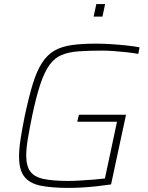

<svg xmlns="http://www.w3.org/2000/svg" viewBox="-20 -909 723 937"><path d="M316 8Q234 8 180 -2.5Q126 -13 99.5 -46Q73 -79 73 -145Q73 -182 80.5 -231Q88 -280 101 -344Q121 -438 140.5 -501Q160 -564 185.5 -603Q211 -642 246 -662Q281 -682 330 -689Q379 -696 447 -696Q483 -696 522.5 -693.5Q562 -691 599 -687Q636 -683 661 -678L655 -646Q627 -651 594.5 -654.5Q562 -658 532 -660Q502 -662 480 -662Q413 -662 364 -658.5Q315 -655 280.5 -640.5Q246 -626 221.5 -592Q197 -558 177 -498.5Q157 -439 137 -344Q124 -280 116 -232.5Q108 -185 108 -150Q108 -99 128 -72Q148 -45 193.5 -35.5Q239 -26 314 -26Q338 -26 371 -28Q404 -30 436.5 -32.5Q469 -35 492 -38L551 -315H357L365 -349H595L522 -9Q489 -4 452.5 0Q416 4 381 6Q346 8 316 8ZM437 -828 450 -889H493L480 -828Z"/></svg>

Font: Saira Thin
Style: Italic
Weight: 100
Italic angle: -12°
Designer: Hector Gatti with collaboration of the Omnibus-Type team
Foundry: Omnibus-Type
Version: Version 1.101